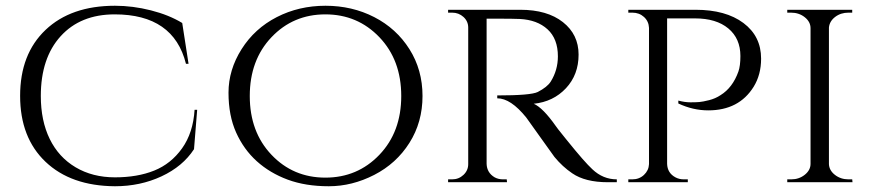

<svg xmlns="http://www.w3.org/2000/svg" viewBox="-20 -634 3040 668"><path d="M380 -614Q442 -614 505 -598Q568 -582 614 -554L636 -412H627Q584 -584 379 -584Q260 -584 191 -508Q122 -432 122 -300Q122 -214 153 -150.5Q184 -87 243 -52Q302 -17 380 -17Q458 -17 516.5 -40.5Q575 -64 613.5 -118Q652 -172 657 -252H666L655 -115Q616 -55 542 -20.5Q468 14 380 14Q227 13 138.5 -71Q50 -155 50 -300.5Q50 -446 138.5 -530Q227 -614 380 -614Z M943 -574.5Q1020 -614 1112.5 -614Q1205 -614 1282 -574.5Q1359 -535 1404.5 -463Q1450 -391 1450 -300Q1450 -209 1404.5 -137Q1359 -65 1282 -25.5Q1205 14 1124 14Q1043 14 981 -9Q919 -32 873.5 -73Q828 -114 801.5 -173Q775 -232 775 -311.5Q775 -391 820.5 -463Q866 -535 943 -574.5ZM924.5 -95.5Q1000 -16 1112 -16Q1224 -16 1300 -95.5Q1376 -175 1376 -300Q1376 -425 1300 -504.5Q1224 -584 1112 -584Q1000 -584 924.5 -504.5Q849 -425 849 -300Q849 -175 924.5 -95.5Z M1726 -569H1673V-64Q1674 -33 1701 -17Q1714 -10 1730 -10H1743L1744 0H1539V-10H1553Q1576 -10 1592.5 -25.5Q1609 -41 1609 -63V-538Q1609 -560 1592.5 -575Q1576 -590 1553 -590H1539V-600H1790Q1884 -600 1938.5 -557Q1993 -514 1993 -444Q1993 -374 1949 -327Q1905 -280 1837 -273Q1869 -259 1914 -195Q1913 -195 1948.5 -151Q1984 -107 2005.5 -82.5Q2027 -58 2041 -45Q2078 -10 2126 -10V0H2095Q2016 0 1971 -31Q1937 -54 1909 -88Q1903 -96 1858.5 -158.5Q1814 -221 1811 -225Q1757 -292 1710 -292V-302Q1827 -302 1851 -314Q1884 -331 1896 -350Q1921 -390 1921 -438Q1921 -499 1885 -532Q1849 -565 1788 -568Q1761 -569 1726 -569Z M2340 -284Q2363 -278 2382 -278Q2401 -278 2413 -279Q2425 -280 2447 -285.5Q2469 -291 2487 -303Q2529 -329 2549 -385Q2556 -405 2556 -439Q2556 -500 2514 -535Q2472 -570 2398 -570H2301V-64Q2302 -32 2330 -17Q2343 -10 2359 -10H2373V0H2166V-10H2180Q2204 -10 2220.5 -25.5Q2237 -41 2238 -63V-537Q2237 -560 2220.5 -575Q2204 -590 2180 -590H2166V-600H2400Q2505 -600 2566.5 -554Q2628 -508 2628 -430Q2628 -374 2602 -332Q2551 -250 2444 -250Q2391 -250 2340 -274Z M2733 -10Q2760 -10 2780 -26Q2800 -42 2800 -64V-536Q2800 -558 2780 -574Q2760 -590 2732 -590H2719V-600H2945V-590H2932Q2905 -590 2885.5 -575Q2866 -560 2864 -538V-63Q2865 -41 2885 -25.5Q2905 -10 2932 -10H2945L2946 0H2719V-10Z"/></svg>

Font: Cinzel
Style: Regular
Weight: 400
Designer: Natanael Gama
Version: Version 1.001;PS 001.001;hotconv 1.0.56;makeotf.lib2.0.21325